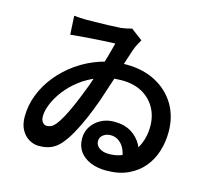

<svg xmlns="http://www.w3.org/2000/svg" viewBox="-115 -922 1231 1113"><g transform="rotate(15 500.0 -365.0)"><path d="M201 -767Q220 -765 239 -764Q258 -763 271 -763Q291 -763 328.5 -763.5Q366 -764 408 -765.5Q450 -767 481 -769Q497 -771 514.5 -774.5Q532 -778 545 -782L614 -730Q606 -716 596.5 -698.5Q587 -681 580 -660Q570 -629 552.5 -575.5Q535 -522 514.5 -458.5Q494 -395 473 -333Q453 -277 429 -220.5Q405 -164 378 -116Q351 -68 324 -38Q301 -12 271 1.5Q241 15 197 15Q166 15 138 -1.5Q110 -18 92.5 -50Q75 -82 75 -128Q75 -196 100 -260.5Q125 -325 170.5 -381Q216 -437 277.5 -480Q339 -523 412 -547.5Q485 -572 566 -572Q668 -572 744 -531.5Q820 -491 862 -420.5Q904 -350 904 -258Q904 -196 886.5 -140.5Q869 -85 833 -42Q797 1 742 26.5Q687 52 611 52Q558 52 517 35Q476 18 452.5 -14Q429 -46 429 -92Q429 -132 449.5 -164Q470 -196 505.5 -215Q541 -234 585 -234Q646 -234 687.5 -208.5Q729 -183 751.5 -140.5Q774 -98 777 -47L686 -26Q680 -90 652 -121.5Q624 -153 586 -153Q560 -153 541 -139Q522 -125 522 -101Q522 -76 544.5 -60.5Q567 -45 600 -45Q665 -45 708 -75Q751 -105 772 -154.5Q793 -204 793 -260Q793 -323 765.5 -372Q738 -421 687 -449Q636 -477 565 -477Q491 -477 430 -454Q369 -431 321.5 -394.5Q274 -358 241.5 -315Q209 -272 192.5 -230.5Q176 -189 176 -158Q176 -135 186.5 -122Q197 -109 211 -109Q224 -109 236.5 -114.5Q249 -120 263 -136Q280 -157 298 -190Q316 -223 333 -261.5Q350 -300 364.5 -337Q379 -374 390 -402Q406 -449 422.5 -499Q439 -549 452 -595Q465 -641 473 -673Q452 -673 418.5 -671Q385 -669 346.5 -666.5Q308 -664 271.5 -661Q235 -658 207 -655Z"/></g></svg>

Font: Noto Sans JP SemiBold
Style: Regular
Weight: 600
Designer: Ryoko NISHIZUKA  (kana, bopomofo & ideographs); Paul D. Hunt (Latin, Greek & Cyrillic); Sandoll Communications , Soo-you
Foundry: Adobe
Version: Version 2.004-H2;hotconv 1.0.118;makeotfexe 2.5.65603